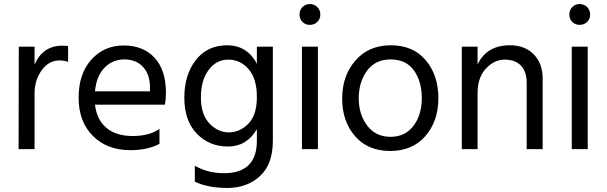

<svg xmlns="http://www.w3.org/2000/svg" viewBox="-20 -738 3005 950"><path d="M151 0H72L73 -507H151V-418Q191 -512 289 -512Q307 -512 317 -510V-432Q296 -439 274 -439Q221 -439 186 -390Q151 -341 151 -277Z M450 -286H722V-306Q722 -369 688 -406.5Q654 -444 595.5 -444Q537 -444 497 -403Q457 -362 450 -286ZM625 5Q510 5 439.5 -65.5Q369 -136 369 -254.5Q369 -373 432 -443Q495 -513 592 -513Q689 -513 745 -452Q801 -391 801 -279Q801 -247 796 -220H450Q459 -145 507 -105Q555 -65 636.5 -65Q718 -65 769 -100V-26Q710 5 625 5Z M1109.5 -443Q1050 -443 1012 -391.5Q974 -340 974 -256Q974 -172 1016 -127.5Q1058 -83 1112 -83Q1166 -83 1208.5 -125.5Q1251 -168 1251 -258.5Q1251 -349 1210 -396Q1169 -443 1109.5 -443ZM1330 -41Q1330 75 1266 133.5Q1202 192 1105.5 192Q1009 192 944 161V82Q1008 119 1088 119Q1251 119 1251 -42V-99Q1201 -13 1108 -13Q1015 -13 953.5 -77Q892 -141 892 -254.5Q892 -368 949 -441Q1006 -514 1104 -514Q1202 -514 1251 -423V-507H1330Z M1550 -703Q1565 -688 1565 -666Q1565 -644 1550 -629.5Q1535 -615 1513 -615Q1491 -615 1476.5 -629.5Q1462 -644 1462 -666Q1462 -688 1476.5 -703Q1491 -718 1513 -718Q1535 -718 1550 -703ZM1553 0H1474V-507H1553Z M1913 -444Q1837 -444 1796 -388Q1755 -332 1755 -252Q1755 -172 1797 -116.5Q1839 -61 1912 -61Q1985 -61 2026 -115.5Q2067 -170 2067 -252.5Q2067 -335 2028 -389.5Q1989 -444 1913 -444ZM1914 -514Q2024 -514 2086.5 -440Q2149 -366 2149 -252.5Q2149 -139 2085 -65Q2021 9 1910.5 9Q1800 9 1736.5 -64.5Q1673 -138 1673 -250.5Q1673 -363 1738.5 -438.5Q1804 -514 1914 -514Z M2665 0H2586V-328Q2586 -384 2557.5 -413.5Q2529 -443 2477.5 -443Q2426 -443 2384.5 -399Q2343 -355 2343 -277V0H2265V-507H2343V-419Q2388 -514 2503 -514Q2577 -514 2621 -469Q2665 -424 2665 -349Z M2885 -703Q2900 -688 2900 -666Q2900 -644 2885 -629.5Q2870 -615 2848 -615Q2826 -615 2811.5 -629.5Q2797 -644 2797 -666Q2797 -688 2811.5 -703Q2826 -718 2848 -718Q2870 -718 2885 -703ZM2888 0H2809V-507H2888Z"/></svg>

Font: Hind Kochi
Style: Regular
Weight: 400
Designer: Dhruvi Tolia
Foundry: Indian Type Foundry
Version: Version 0.702;PS 1.0;hotconv 1.0.81;makeotf.lib2.5.63406